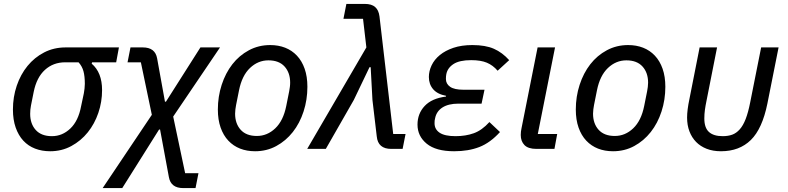

<svg xmlns="http://www.w3.org/2000/svg" viewBox="-20 -760 4020 980"><path d="M450 -442 448 -435Q501 -390 501 -300Q501 -240 482 -184Q463 -128 428 -84.5Q393 -41 344 -14.5Q295 12 236 12Q194 12 159 -1.5Q124 -15 99 -42Q74 -69 60 -109Q46 -149 46 -201Q46 -265 65.5 -322.5Q85 -380 120.5 -423.5Q156 -467 205.5 -492.5Q255 -518 315 -518H587L573 -442ZM313 -442Q252 -442 209.5 -403.5Q167 -365 152 -291L138 -221Q136 -211 135 -200.5Q134 -190 134 -179Q134 -128 162.5 -96.5Q191 -65 245 -65Q298 -65 339 -104Q380 -143 394 -218L408 -284Q410 -296 411.5 -308Q413 -320 413 -332Q413 -371 406 -396.5Q399 -422 381 -442Z M709 -518Q772 -518 782 -462L822 -241H827L1003 -518H1103L864 -165L925 124H993L978 200H915Q852 200 842 144L797 -99H792L604 200H504L755 -174L699 -442H631L646 -518Z M1282 12Q1240 12 1205.5 -1.5Q1171 -15 1145.5 -42Q1120 -69 1106 -109Q1092 -149 1092 -201Q1092 -267 1111.5 -327Q1131 -387 1166 -432Q1201 -477 1250.5 -503.5Q1300 -530 1359 -530Q1401 -530 1435.5 -516.5Q1470 -503 1495.5 -476Q1521 -449 1535 -409Q1549 -369 1549 -317Q1549 -251 1529.5 -191Q1510 -131 1474.5 -86Q1439 -41 1390 -14.5Q1341 12 1282 12ZM1291 -66Q1344 -66 1385 -105Q1426 -144 1441 -219L1456 -294Q1458 -305 1459.5 -316Q1461 -327 1461 -338Q1461 -389 1432.5 -420.5Q1404 -452 1350 -452Q1297 -452 1256 -413Q1215 -374 1200 -299L1185 -224Q1183 -213 1181.5 -202Q1180 -191 1180 -180Q1180 -129 1208.5 -97.5Q1237 -66 1291 -66Z M1833 -664H1733L1748 -740H1842Q1877 -740 1895 -724Q1913 -708 1917 -676L1987 -76H2050L2035 0H1977Q1909 0 1903 -64L1881 -250L1872 -417H1866L1786 -250L1643 0H1548L1850 -518Z M2532 -86Q2482 -31 2426.5 -9.5Q2371 12 2298 12Q2205 12 2158 -26.5Q2111 -65 2111 -124Q2111 -180 2147.5 -219Q2184 -258 2256 -267L2257 -271Q2213 -279 2191 -304.5Q2169 -330 2169 -367Q2169 -397 2183 -426.5Q2197 -456 2225 -479Q2253 -502 2294.5 -516Q2336 -530 2391 -530Q2458 -530 2501 -511Q2544 -492 2579 -453L2520 -399Q2496 -427 2465 -440Q2434 -453 2385 -453Q2325 -453 2294.5 -433Q2264 -413 2258 -381Q2257 -376 2256.5 -370.5Q2256 -365 2256 -357Q2256 -332 2277.5 -317Q2299 -302 2345 -302H2453L2438 -231H2320Q2269 -231 2238.5 -211.5Q2208 -192 2201 -157Q2199 -150 2198.5 -144.5Q2198 -139 2198 -131Q2198 -100 2224 -82.5Q2250 -65 2305 -65Q2357 -65 2398.5 -80Q2440 -95 2478 -137Z M2810 0H2718Q2676 0 2657 -19.5Q2638 -39 2638 -71Q2638 -79 2639 -88.5Q2640 -98 2642 -106L2724 -518H2813L2725 -76H2824Z M3109 12Q3067 12 3032.5 -1.5Q2998 -15 2972.5 -42Q2947 -69 2933 -109Q2919 -149 2919 -201Q2919 -267 2938.5 -327Q2958 -387 2993 -432Q3028 -477 3077.5 -503.5Q3127 -530 3186 -530Q3228 -530 3262.5 -516.5Q3297 -503 3322.5 -476Q3348 -449 3362 -409Q3376 -369 3376 -317Q3376 -251 3356.5 -191Q3337 -131 3301.5 -86Q3266 -41 3217 -14.5Q3168 12 3109 12ZM3118 -66Q3171 -66 3212 -105Q3253 -144 3268 -219L3283 -294Q3285 -305 3286.5 -316Q3288 -327 3288 -338Q3288 -389 3259.5 -420.5Q3231 -452 3177 -452Q3124 -452 3083 -413Q3042 -374 3027 -299L3012 -224Q3010 -213 3008.5 -202Q3007 -191 3007 -180Q3007 -129 3035.5 -97.5Q3064 -66 3118 -66Z M3586 -245Q3581 -221 3578 -199.5Q3575 -178 3575 -155Q3575 -108 3598.5 -86.5Q3622 -65 3669 -65Q3696 -65 3717 -72.5Q3738 -80 3755.5 -99.5Q3773 -119 3786 -152.5Q3799 -186 3809 -237L3865 -518H3954L3897 -232Q3871 -103 3812.5 -45.5Q3754 12 3660 12Q3619 12 3587 -0.5Q3555 -13 3533 -35.5Q3511 -58 3499 -89.5Q3487 -121 3487 -160Q3487 -198 3499 -255L3551 -518H3640Z"/></svg>

Font: IBM Plex Sans Text
Style: Italic
Weight: 450
Italic angle: -11°
Designer: Mike Abbink, Paul van der Laan, Pieter van Rosmalen
Foundry: Bold Monday
Version: Version 3.005